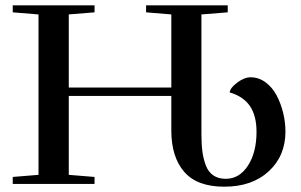

<svg xmlns="http://www.w3.org/2000/svg" viewBox="-20 -683 1116 713"><path d="M27.3 0V-25.9L123 -33.7V-629.4L27.3 -637.2V-663.1H331.1V-637.2L235.4 -629.4V-357.9H616.2V-629.4L522.5 -637.2V-663.1H825.7V-637.2L728 -629.4V-185.1Q728 -147 731.7 -119.6Q735.4 -92.3 744.6 -68.1Q753.9 -43.9 772.5 -31.5Q791 -19 818.4 -19Q869.1 -19 900.9 -68.1Q932.6 -117.2 932.6 -193.4Q932.6 -253.4 908 -289.3Q883.3 -325.2 833 -339.8Q834.5 -356.4 860.8 -376.2Q887.2 -396 910.6 -396Q940.9 -396 966.3 -377.2Q991.7 -358.4 1007.3 -328.6Q1022.9 -298.8 1031.5 -263.9Q1040 -229 1040 -194.3Q1040 -104 978 -46.9Q916 10.3 813 10.3Q711.4 10.3 663.8 -45.2Q616.2 -100.6 616.2 -198.2V-326.7H235.4V-33.7L331.1 -25.9V0Z"/></svg>

Font: Elstob Medium
Style: Regular
Weight: 500
Designer: Peter S. Baker
Version: Version 1.015